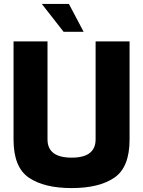

<svg xmlns="http://www.w3.org/2000/svg" viewBox="-20 -953 729 978"><path d="M49 -242V-742H222V-243Q222 -150 345 -150Q467 -150 467 -243V-742H640V-242Q640 -101 562.5 -48Q485 5 345 5Q205 5 127 -48Q49 -101 49 -242ZM193 -933H331L406 -791H304Z"/></svg>

Font: Exo ExtraBold
Style: Regular
Weight: 800
Designer: Natanael Gama
Foundry: Natanael Gama
Version: Version 1.500